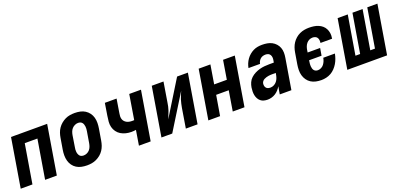

<svg xmlns="http://www.w3.org/2000/svg" viewBox="3 -1222 3993 1923"><g transform="rotate(-20 2000.0 -260.0)"><path d="M1 0 87 -520H472L386 0H261L330 -415H195L126 0Z M707 8Q677 8 648 2Q619 -4 595.5 -19Q572 -34 556 -56.5Q540 -79 532.5 -106.5Q525 -134 525 -164Q525 -194 530 -223L550 -343Q554 -368 562.5 -393Q571 -418 586 -440Q601 -462 622 -479.5Q643 -497 667 -508.5Q691 -520 716.5 -524Q742 -528 767 -528Q797 -528 825.5 -522Q854 -516 877.5 -501Q901 -486 917.5 -463.5Q934 -441 941.5 -413.5Q949 -386 948.5 -356Q948 -326 943 -297L923 -177Q919 -152 910.5 -127Q902 -102 887.5 -80Q873 -58 852 -40.5Q831 -23 806.5 -11.5Q782 0 757 4Q732 8 707 8ZM708 -97Q726 -97 743.5 -105Q761 -113 773 -127Q785 -141 791.5 -158.5Q798 -176 801 -194L821 -314Q823 -326 824 -338.5Q825 -351 823.5 -363Q822 -375 818.5 -386Q815 -397 807.5 -406Q800 -415 789 -419Q778 -423 765 -423Q748 -423 730.5 -415Q713 -407 700.5 -393Q688 -379 681.5 -361.5Q675 -344 672 -326L653 -206Q650 -194 649.5 -181.5Q649 -169 650 -157Q651 -145 655 -134Q659 -123 666 -114Q673 -105 684.5 -101Q696 -97 708 -97Z M1261 0 1287 -159Q1275 -157 1262.5 -156Q1250 -155 1238 -155Q1208 -155 1179.5 -162Q1151 -169 1127 -183.5Q1103 -198 1086.5 -221Q1070 -244 1063 -271.5Q1056 -299 1058.5 -329Q1061 -359 1066 -389L1087 -520H1212L1188 -372Q1185 -357 1184.5 -341.5Q1184 -326 1188 -312Q1192 -298 1201.5 -287Q1211 -276 1223.5 -269Q1236 -262 1251 -259Q1266 -256 1281 -256Q1287 -256 1292.5 -256Q1298 -256 1304 -257L1347 -520H1472L1386 0Z M1501 0 1587 -520H1712L1678 -312Q1675 -291 1670.5 -270Q1666 -249 1659 -228.5Q1652 -208 1643.5 -188Q1635 -168 1627 -147L1857 -520H1972L1886 0H1761L1795 -208Q1799 -229 1803.5 -250Q1808 -271 1814.5 -291.5Q1821 -312 1829.5 -332Q1838 -352 1847 -373L1616 0Z M2001 0 2087 -520H2212L2179 -319H2314L2347 -520H2472L2386 0H2261L2296 -214H2162L2126 0Z M2632 8Q2611 8 2591.5 3Q2572 -2 2557 -14.5Q2542 -27 2533 -44Q2524 -61 2520 -80.5Q2516 -100 2516.5 -121Q2517 -142 2520 -162Q2524 -188 2535 -213Q2546 -238 2566.5 -257Q2587 -276 2612 -288.5Q2637 -301 2662.5 -308Q2688 -315 2714 -317.5Q2740 -320 2766 -320H2815L2819 -342Q2822 -357 2821 -372Q2820 -387 2813 -399.5Q2806 -412 2793 -418Q2780 -424 2764 -424Q2750 -424 2735.5 -420Q2721 -416 2709.5 -406Q2698 -396 2690.5 -382.5Q2683 -369 2681 -355H2558Q2562 -378 2571.5 -401Q2581 -424 2595.5 -444.5Q2610 -465 2629.5 -481.5Q2649 -498 2671.5 -509Q2694 -520 2717.5 -524Q2741 -528 2764 -528Q2792 -528 2818.5 -523.5Q2845 -519 2868 -507Q2891 -495 2908.5 -475.5Q2926 -456 2935 -432Q2944 -408 2944.5 -380.5Q2945 -353 2940 -325L2886 0H2762L2776 -82Q2765 -62 2749.5 -45Q2734 -28 2715 -16Q2696 -4 2674.5 2Q2653 8 2632 8ZM2699 -96Q2718 -96 2736.5 -105.5Q2755 -115 2767.5 -131Q2780 -147 2786.5 -166Q2793 -185 2796 -204L2798 -216H2766Q2754 -216 2742 -215.5Q2730 -215 2718.5 -213Q2707 -211 2695 -207.5Q2683 -204 2672 -198Q2661 -192 2653 -182Q2645 -172 2643 -160Q2641 -147 2643.5 -134.5Q2646 -122 2654 -112.5Q2662 -103 2674 -99.5Q2686 -96 2699 -96Z M3205 8Q3175 8 3146.5 2Q3118 -4 3094.5 -19Q3071 -34 3055 -57Q3039 -80 3031.5 -107Q3024 -134 3024.5 -164Q3025 -194 3030 -223L3050 -343Q3054 -368 3062.5 -392.5Q3071 -417 3085.5 -439Q3100 -461 3120.5 -479Q3141 -497 3165 -508Q3189 -519 3214 -523.5Q3239 -528 3264 -528Q3290 -528 3315 -524.5Q3340 -521 3363 -511.5Q3386 -502 3404 -486.5Q3422 -471 3433 -449.5Q3444 -428 3447.5 -402.5Q3451 -377 3446 -351Q3446 -350 3446 -348Q3446 -346 3445 -345H3321Q3321 -345 3321.5 -346Q3322 -347 3322 -348Q3324 -362 3322 -376.5Q3320 -391 3312.5 -402Q3305 -413 3291.5 -418Q3278 -423 3264 -423Q3246 -423 3229 -415Q3212 -407 3200 -392.5Q3188 -378 3181.5 -361Q3175 -344 3172 -326L3168 -299H3301L3288 -221H3155L3153 -206Q3151 -194 3150 -182Q3149 -170 3150 -158Q3151 -146 3154 -135Q3157 -124 3164 -115Q3171 -106 3181.5 -101.5Q3192 -97 3205 -97Q3222 -97 3239.5 -105.5Q3257 -114 3268.5 -129Q3280 -144 3287 -161Q3294 -178 3297 -196H3421Q3416 -170 3407 -144.5Q3398 -119 3384 -95.5Q3370 -72 3350.5 -51.5Q3331 -31 3307 -17.5Q3283 -4 3256.5 2Q3230 8 3205 8Z M3482 0 3568 -520H3676L3607 -105H3657L3726 -520H3834L3765 -105H3815L3884 -520H3992L3906 0Z"/></g></svg>

Font: Iosevka SS04 Extrabold Oblique
Style: Regular
Weight: 800
Italic angle: -9°
Monospace: yes
Designer: Belleve Invis
Foundry: Belleve Invis
Version: Version 19.0.0; ttfautohint (v1.8.4)